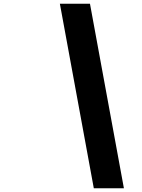

<svg xmlns="http://www.w3.org/2000/svg" viewBox="-20 -880 755 1020"><path d="M298.1 -860H458L638.2 120H478.3Z"/></svg>

Font: Hussar
Style: BdSuprExtOblThree
Weight: 700
Foundry: Cannot Into Space Fonts
Version: Version 2.00